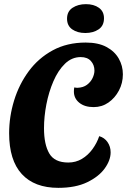

<svg xmlns="http://www.w3.org/2000/svg" viewBox="-20 -885 612 925"><path d="M261 20Q146 20 85 -46.5Q24 -113 24 -243Q24 -323 48 -401Q72 -479 118.5 -542Q165 -605 234 -642.5Q303 -680 393 -680Q453 -680 492.5 -659Q532 -638 552 -603Q572 -568 572 -527Q572 -485 553 -449Q534 -413 502.5 -391Q471 -369 431 -369Q388 -369 362 -390Q336 -411 336 -444Q336 -457 338 -464Q342 -463 345.5 -462.5Q349 -462 353 -462Q381 -463 399 -476.5Q417 -490 426 -509Q435 -528 435 -545Q435 -572 418 -591Q401 -610 369 -610Q326 -610 293 -578Q260 -546 237.5 -494Q215 -442 203.5 -382.5Q192 -323 192 -267Q192 -189 217.5 -145.5Q243 -102 309 -102Q345 -102 374.5 -119.5Q404 -137 425.5 -166.5Q447 -196 458 -229Q483 -222 498 -200.5Q513 -179 513 -151Q513 -113 484.5 -73.5Q456 -34 400 -7Q344 20 261 20ZM391 -726Q353 -726 328 -743.5Q303 -761 303 -795Q303 -830 329.5 -847.5Q356 -865 394 -865Q432 -865 456.5 -847.5Q481 -830 481 -797Q481 -761 455 -743.5Q429 -726 391 -726Z"/></svg>

Font: Sansita Swashed SemiBold
Style: Regular
Weight: 600
Designer: Pablo Cosgaya
Foundry: Omnibus-Type
Version: Version 1.003; ttfautohint (v1.8.3)